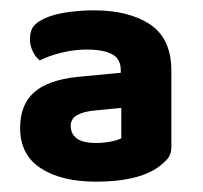

<svg xmlns="http://www.w3.org/2000/svg" viewBox="-20 -642 394 372"><path d="M215 -374V-433L164 -428Q142 -426 129.5 -419Q117 -412 117 -398Q117 -383 128.5 -374Q140 -365 166 -365Q180 -365 193.5 -367.5Q207 -370 215 -374ZM312 -505V-357Q312 -342 303 -332.5Q294 -323 282 -315Q242 -290 166 -290Q99 -290 59 -316Q19 -342 19 -394Q19 -439 46 -463Q73 -487 130 -493L214 -501V-506Q214 -528 197 -537Q180 -546 148 -546Q124 -546 99.5 -540Q75 -534 57 -525Q49 -531 43.5 -542.5Q38 -554 38 -566Q38 -582 45 -591Q52 -600 68 -607Q86 -615 112 -618.5Q138 -622 161 -622Q230 -622 271 -594.5Q312 -567 312 -505Z"/></svg>

Font: Baloo 2 Latin
Style: Bold
Weight: 400
Designer: Sarang Kulkarni and Ek Type
Foundry: Ek Type
Version: Version 1.001